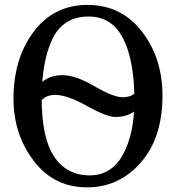

<svg xmlns="http://www.w3.org/2000/svg" viewBox="-20 -766 735 798"><path d="M342.3 12.7Q203.6 12.7 119.9 -97.9Q36.1 -208.5 36.1 -355.5Q36.1 -522.9 120.1 -634.3Q204.1 -745.6 343.3 -745.6Q484.4 -745.6 569.8 -635Q655.3 -524.4 655.3 -369.1Q655.3 -192.9 564.9 -90.1Q474.6 12.7 342.3 12.7ZM353 -37.1Q443.8 -37.1 491.2 -123.8Q538.6 -210.4 538.6 -349.1Q538.6 -514.6 491.7 -606Q444.8 -697.3 349.1 -697.3Q242.7 -697.3 198 -604.2Q153.3 -511.2 153.3 -356.4Q153.3 -192.4 205.3 -114.7Q257.3 -37.1 353 -37.1ZM460.9 -279.8Q422.9 -279.8 341.1 -325.7Q259.3 -371.6 209 -371.6Q137.7 -371.6 123 -279.8H98.1Q112.8 -453.6 239.3 -453.6Q293.9 -453.6 372.6 -407.7Q451.2 -361.8 490.2 -361.8Q562.5 -361.8 577.1 -453.6H602.1Q587.4 -279.8 460.9 -279.8Z"/></svg>

Font: Munson
Style: Regular
Weight: 400
Designer: Paul James MIller
Foundry: High-Logic / Made with FontCreator
Version: Version 2.10;May 5, 2019;FontCreator 11.5.0.2430 64-bit